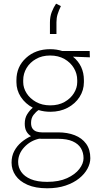

<svg xmlns="http://www.w3.org/2000/svg" viewBox="-20 -804 577 1038"><path d="M285.2 -683.6V-620.1H250V-682.6Q250 -714.4 260 -739.7Q270 -765.1 283.2 -784.2L309.1 -771Q297.9 -747.6 291.5 -727.3Q285.2 -707 285.2 -683.6ZM293.9 -88.4Q344.7 -88.4 384 -73Q423.3 -57.6 445.8 -26.6Q468.3 4.4 468.3 51.3Q468.3 79.1 452.9 107.9Q437.5 136.7 407.7 160.6Q377.9 184.6 334.5 199.2Q291 213.9 234.9 213.9Q171.9 213.9 128.9 195.1Q85.9 176.3 64.2 144.8Q42.5 113.3 42.5 75.2Q42.5 40 57.1 12.5Q71.8 -15.1 95.7 -35.2Q119.6 -55.2 147.5 -67.9Q132.3 -77.1 123 -93.5Q113.8 -109.9 113.8 -135.3Q113.8 -165.5 127.2 -186.8Q140.6 -208 157.2 -221.7Q116.2 -243.7 92.5 -280Q68.8 -316.4 68.8 -359.9V-370.6Q68.8 -443.4 120.6 -490.7Q172.4 -538.1 251 -538.1Q286.1 -538.1 316.4 -528.3H464.8L465.8 -494.1L374.5 -497.6Q433.6 -449.2 433.6 -370.6V-359.9Q433.6 -316.4 410.2 -279.8Q386.7 -243.2 345.7 -221.4Q304.7 -199.7 252 -199.7Q218.3 -199.7 188.5 -209Q174.3 -199.7 161.1 -182.6Q147.9 -165.5 147.9 -139.6Q147.9 -119.1 156.5 -107.9Q165 -96.7 178.5 -92.5Q191.9 -88.4 206.5 -88.4ZM105.5 -359.9Q105.5 -329.1 123.5 -300.3Q141.6 -271.5 174.6 -252.9Q207.5 -234.4 252 -234.4Q296.4 -234.4 329.1 -252.9Q361.8 -271.5 379.6 -300.3Q397.5 -329.1 397.5 -359.9V-370.6Q397.5 -405.8 379.4 -436Q361.3 -466.3 328.4 -485.1Q295.4 -503.9 251 -503.9Q207 -503.9 174.3 -485.1Q141.6 -466.3 123.5 -436Q105.5 -405.8 105.5 -370.6ZM234.9 179.2Q298.8 179.2 342.5 159.2Q386.2 139.2 408.9 109.6Q431.6 80.1 431.6 51.3Q431.6 21 417.5 -2.7Q403.3 -26.4 372.8 -40Q342.3 -53.7 293 -53.7H203.6Q197.8 -53.7 191.9 -54.2Q144.5 -43.9 111.3 -8.3Q78.1 27.3 78.1 71.8Q78.1 101.1 95 125.5Q111.8 149.9 146.5 164.6Q181.2 179.2 234.9 179.2Z"/></svg>

Font: Robert Sans ExtraLight
Style: Regular
Weight: 250
Designer: Christian Robertson (extended by Adam Twardoch)
Foundry: Google
Version: Version 12.135;April 2, 2019;FontCreator 11.5.0.2425 64-bit;